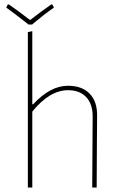

<svg xmlns="http://www.w3.org/2000/svg" viewBox="-20 -842 546 862"><path d="M215 -822 222 -808Q175 -775 124 -732H108Q42 -784 8 -808L15 -822H20Q66 -790 115 -752Q164 -790 210 -822ZM285 -457Q348 -457 382.5 -421.5Q417 -386 416 -321L415 -194L414 0H394L396 -320Q396 -375 367 -406Q338 -437 285 -437Q203 -437 125 -341V0H105V-698L125 -702V-374H129Q206 -457 285 -457Z"/></svg>

Font: Alegreya Sans Thin
Style: Regular
Weight: 100
Designer: Juan Pablo del Peral
Foundry: Huerta Tipografica
Version: Version 2.007